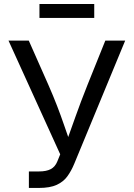

<svg xmlns="http://www.w3.org/2000/svg" viewBox="-20 -928 660 948"><path d="M122.6 0V-81.5H172.9Q209 -81.5 230.7 -93Q252.4 -104.5 263.2 -131.3L277.3 -166L22 -727.5H122.1L218.3 -510.3Q243.2 -453.6 262 -404.8Q280.8 -356 296.6 -309.8Q312.5 -263.7 329.6 -214.8H303.7Q327.6 -281.2 352.8 -352.3Q377.9 -423.3 412.6 -510.3L500 -727.5H598.1L346.7 -119.6Q332.5 -85 313 -57.9Q293.5 -30.8 260.3 -15.4Q227.1 0 171.4 0ZM445.3 -908.2V-839.4H174.8V-908.2Z"/></svg>

Font: Inter 18pt
Style: Regular
Weight: 400
Designer: Rasmus Andersson
Foundry: rsms
Version: Version 4.001;git-66647c0bb